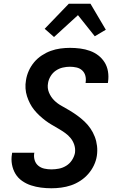

<svg xmlns="http://www.w3.org/2000/svg" viewBox="-20 -999 640 1027"><path d="M255 8Q227 8 199.5 4.5Q172 1 146 -7.5Q120 -16 98 -31.5Q76 -47 62.5 -69.5Q49 -92 44 -119.5Q39 -147 44 -175L45 -182H164L163 -179Q160 -160 165.5 -142Q171 -124 185 -112.5Q199 -101 217.5 -97Q236 -93 255 -93Q275 -93 295.5 -97Q316 -101 334.5 -112.5Q353 -124 365 -142.5Q377 -161 381 -181Q384 -203 377.5 -223.5Q371 -244 358 -260Q345 -276 328 -288Q311 -300 293 -310.5Q275 -321 257 -331.5Q239 -342 222.5 -354.5Q206 -367 191 -381Q176 -395 163 -411Q150 -427 140.5 -445.5Q131 -464 124.5 -484Q118 -504 116.5 -526Q115 -548 119 -570Q123 -596 134 -620.5Q145 -645 162.5 -666Q180 -687 203.5 -702.5Q227 -718 252 -727Q277 -736 303 -739.5Q329 -743 354 -743Q382 -743 409 -739.5Q436 -736 461 -727Q486 -718 506 -702.5Q526 -687 539.5 -665.5Q553 -644 557.5 -617Q562 -590 558 -562L557 -555H438V-558Q441 -577 436.5 -594Q432 -611 419.5 -622.5Q407 -634 389.5 -638Q372 -642 354 -642Q335 -642 315.5 -637.5Q296 -633 279 -621.5Q262 -610 251 -592Q240 -574 237 -555Q232 -528 242 -504Q252 -480 269.5 -462.5Q287 -445 309 -433Q331 -421 352.5 -408Q374 -395 394 -380.5Q414 -366 432 -349Q450 -332 464 -311.5Q478 -291 487 -267.5Q496 -244 499 -218Q502 -192 498 -165Q494 -139 482 -114Q470 -89 451.5 -68Q433 -47 409 -31.5Q385 -16 359.5 -7.5Q334 1 307.5 4.5Q281 8 255 8ZM269 -801 219 -845 348 -979H464L546 -840L487 -805L397 -918Z"/></svg>

Font: Iosevka Aile
Style: Bold Italic
Weight: 700
Italic angle: -9°
Designer: Belleve Invis
Foundry: Belleve Invis
Version: Version 28.0.1; ttfautohint (v1.8.4)